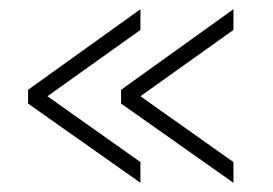

<svg xmlns="http://www.w3.org/2000/svg" viewBox="-20 -468 592 417"><path d="M41 -273 285 -448V-403L83 -259L285 -116V-71L41 -243ZM243 -273 487 -448V-403L285 -259L487 -116V-71L243 -243Z"/></svg>

Font: Raleway-v4020 Light
Style: Regular
Weight: 300
Designer: Matt McInerney, Pablo Impallari, Rodrigo Fuenzalida
Foundry: Matt McInerney, Pablo Impallari, Rodrigo Fuenzalida
Version: Version 4.020;PS 004.020;hotconv 1.0.88;makeotf.lib2.5.64775